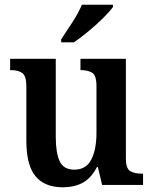

<svg xmlns="http://www.w3.org/2000/svg" viewBox="-20 -786 651 816"><path d="M248 10Q169 10 130.5 -37.5Q92 -85 92 -187V-419Q92 -462 75.5 -475Q59 -488 26 -488H23V-536H217V-204Q217 -137 233.5 -101Q250 -65 296 -65Q346 -65 368 -108Q390 -151 390 -222V-420Q390 -466 371.5 -477Q353 -488 325 -488H322V-536H515V-113Q515 -69 534 -58.5Q553 -48 581 -48H588V0H414L396 -76H392Q367 -28 331 -9Q295 10 248 10ZM240 -619Q261 -650 287.5 -691Q314 -732 328 -766H460V-756Q448 -739 419.5 -710.5Q391 -682 356.5 -653.5Q322 -625 294 -606H240Z"/></svg>

Font: Noto Serif Lao SemiCondensed SemiBold
Style: Regular
Weight: 600
Width: 4
Designer: Monotype Design Team
Foundry: Monotype Imaging Inc.
Version: Version 2.003; ttfautohint (v1.8.4.7-5d5b)